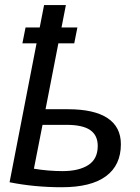

<svg xmlns="http://www.w3.org/2000/svg" viewBox="-20 -745 566 774"><path d="M467.3 -163.6Q467.3 -79.1 407.2 -34.7Q347.2 9.8 229 9.8Q118.7 9.8 18.6 -10.3L127.4 -570.3H70.3L83 -634.3H140.1L157.7 -724.6H245.6L228 -634.3H292L279.3 -570.3H215.3L163.6 -304.7H253.4Q359.4 -304.7 413.3 -269Q467.3 -233.4 467.3 -163.6ZM116.7 -64.9Q175.3 -55.2 231.9 -55.2Q297.9 -55.2 335.9 -79.6Q374 -104 374 -156.7Q374 -199.7 343.5 -220.7Q313 -241.7 248.5 -241.7H151.4Z"/></svg>

Font: Liberation Sans
Style: Italic
Weight: 400
Italic angle: -12°
Designer: Steve Matteson
Foundry: Ascender Corporation
Version: Version 2.1.5